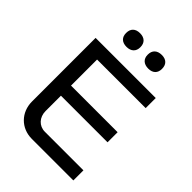

<svg xmlns="http://www.w3.org/2000/svg" viewBox="-246 -987 1104 1104"><g transform="rotate(45 305.5 -435.0)"><path d="M68 -670V-153C68 -65 132 0 219 0H557V-82H243C196 -82 162 -119 162 -169V-294H541V-376H162V-588H557V-670ZM172 -813C172 -780 192 -759 230 -759C267 -759 288 -780 288 -813V-815C288 -849 267 -870 230 -870C192 -870 172 -849 172 -815ZM348 -813C348 -780 369 -759 407 -759C444 -759 464 -780 464 -813V-815C464 -849 444 -870 407 -870C369 -870 348 -849 348 -815Z"/></g></svg>

Font: LT Wave Alt
Style: Regular
Weight: 400
Designer: Daniel Lyons
Version: Version 2.5 (Glyphs App)